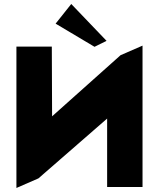

<svg xmlns="http://www.w3.org/2000/svg" viewBox="-20 -934 801 959"><path d="M62 4.9V-701.2H238.8L240.2 -353L582 -658.2L691.9 -706.1V0H515.1V-341.8L171.9 -43ZM257.8 -815.9 335.9 -914.1 512.2 -730 452.1 -700.2Z"/></svg>

Font: Hussar Preview
Style: Bold
Weight: 700
Foundry: Cannot Into Space Fonts, PlusOne Fonts
Version: Version 2.29RC2 "Millennial"